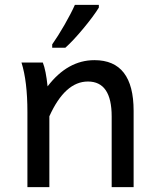

<svg xmlns="http://www.w3.org/2000/svg" viewBox="-20 -770 645 790"><path d="M529.8 0H439.5V-291Q439.5 -434.6 341.8 -434.6Q247.6 -434.6 183.1 -291.5V0H92.8V-309.1Q92.8 -435.5 68.4 -512.7H156.2Q168.9 -481 175.8 -414.6Q258.3 -522.5 368.7 -522.5Q529.8 -522.5 529.8 -314ZM249 -573.7H194.8V-587.4Q218.3 -620.6 245.4 -667.7Q272.5 -714.8 288.1 -750H386.7V-738.8Q365.2 -703.6 322.8 -652.6Q280.3 -601.6 249 -573.7Z"/></svg>

Font: Cadman
Style: Regular
Weight: 400
Designer: Paul James MIller
Foundry: High-Logic / Made with FontCreator
Version: Version 2.114;March 28, 2021;FontCreator 13.0.0.2683 64-bit